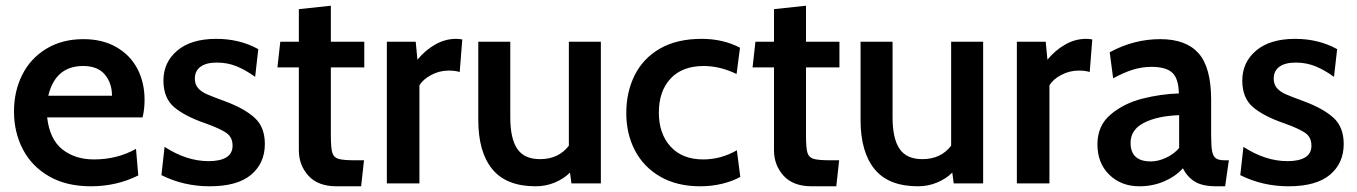

<svg xmlns="http://www.w3.org/2000/svg" viewBox="-20 -642 4750 672"><path d="M29 -252Q29 -322 57.5 -379.5Q86 -437 141.5 -471Q197 -505 272 -505Q338 -505 386.5 -477.5Q435 -450 460.5 -402Q486 -354 486 -292Q486 -260 479 -231H145Q154 -154 198.5 -119Q243 -84 309 -84Q390 -84 456 -121L464 -28Q388 10 298 10Q212 10 151.5 -25Q91 -60 60 -119.5Q29 -179 29 -252ZM372 -307Q372 -351 347 -381Q322 -411 271 -411Q174 -411 149 -307Z M545 -29 556 -128Q633 -78 710 -78Q751 -78 772.5 -91.5Q794 -105 794 -132Q794 -162 772 -177Q750 -192 700 -210Q627 -235 589.5 -267Q552 -299 552 -360Q552 -424 600.5 -465Q649 -506 737 -506Q819 -506 884 -470L873 -373Q840 -397 808 -410Q776 -423 739 -423Q702 -423 682 -408.5Q662 -394 662 -367Q662 -347 673 -334Q684 -321 704.5 -312Q725 -303 769 -287Q836 -262 871.5 -229.5Q907 -197 907 -138Q907 -71 859 -30.5Q811 10 714 10Q623 10 545 -29Z M1026 -116V-406H951L961 -496H1026V-610L1138 -622V-496H1255V-406H1138V-168Q1138 -124 1143 -107.5Q1148 -91 1164.5 -86Q1181 -81 1224 -81H1254L1244 10H1158Q1093 10 1059.5 -27Q1026 -64 1026 -116Z M1334 -496H1435L1441 -433Q1468 -466 1503 -486Q1538 -506 1576 -506Q1586 -506 1598 -504L1589 -390Q1573 -395 1551 -395Q1518 -395 1489 -379.5Q1460 -364 1448 -343V0H1334Z M2083 -496V0H1980L1975 -38Q1953 -16 1921.5 -3Q1890 10 1855 10Q1752 10 1703 -50Q1654 -110 1654 -222V-496H1766V-231Q1766 -157 1790.5 -121Q1815 -85 1870 -85Q1935 -85 1971 -132V-496Z M2172 -246Q2172 -320 2201.5 -379Q2231 -438 2290 -472Q2349 -506 2436 -506Q2511 -506 2570 -475L2558 -383Q2500 -411 2443 -411Q2368 -411 2327 -367Q2286 -323 2286 -248Q2286 -174 2327 -129Q2368 -84 2441 -84Q2503 -84 2559 -116L2571 -23Q2545 -8 2508 1Q2471 10 2431 10Q2349 10 2290.5 -24Q2232 -58 2202 -116Q2172 -174 2172 -246Z M2689 -116V-406H2614L2624 -496H2689V-610L2801 -622V-496H2918V-406H2801V-168Q2801 -124 2806 -107.5Q2811 -91 2827.5 -86Q2844 -81 2887 -81H2917L2907 10H2821Q2756 10 2722.5 -27Q2689 -64 2689 -116Z M3421 -496V0H3318L3313 -38Q3291 -16 3259.5 -3Q3228 10 3193 10Q3090 10 3041 -50Q2992 -110 2992 -222V-496H3104V-231Q3104 -157 3128.5 -121Q3153 -85 3208 -85Q3273 -85 3309 -132V-496Z M3539 -496H3640L3646 -433Q3673 -466 3708 -486Q3743 -506 3781 -506Q3791 -506 3803 -504L3794 -390Q3778 -395 3756 -395Q3723 -395 3694 -379.5Q3665 -364 3653 -343V0H3539Z M3821 -137Q3821 -202 3867 -241Q3913 -280 3977.5 -296.5Q4042 -313 4106 -315Q4105 -367 4083 -387.5Q4061 -408 4010 -408Q3978 -408 3946.5 -398.5Q3915 -389 3876 -368L3864 -459Q3948 -505 4041 -505Q4131 -505 4175 -455.5Q4219 -406 4219 -292V-169Q4219 -130 4222.5 -112.5Q4226 -95 4235.5 -88Q4245 -81 4267 -81H4281L4268 10H4237Q4189 10 4162.5 -6Q4136 -22 4120 -53Q4094 -24 4054 -7Q4014 10 3968 10Q3904 10 3862.5 -30.5Q3821 -71 3821 -137ZM4107 -124V-239Q4030 -236 3983.5 -212Q3937 -188 3937 -142Q3937 -77 4008 -77Q4033 -77 4060.5 -89.5Q4088 -102 4107 -124Z M4321 -29 4332 -128Q4409 -78 4486 -78Q4527 -78 4548.5 -91.5Q4570 -105 4570 -132Q4570 -162 4548 -177Q4526 -192 4476 -210Q4403 -235 4365.5 -267Q4328 -299 4328 -360Q4328 -424 4376.5 -465Q4425 -506 4513 -506Q4595 -506 4660 -470L4649 -373Q4616 -397 4584 -410Q4552 -423 4515 -423Q4478 -423 4458 -408.5Q4438 -394 4438 -367Q4438 -347 4449 -334Q4460 -321 4480.5 -312Q4501 -303 4545 -287Q4612 -262 4647.5 -229.5Q4683 -197 4683 -138Q4683 -71 4635 -30.5Q4587 10 4490 10Q4399 10 4321 -29Z"/></svg>

Font: Cabin SemiBold
Style: Regular
Weight: 600
Designer: Pablo Impallari
Foundry: Pablo Impallari. http://www.impallari.com Igino Marini. http://www.ikern.com
Version: Version 2.200